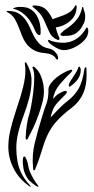

<svg xmlns="http://www.w3.org/2000/svg" viewBox="-20 -717 359 737"><path d="M145 -333Q137 -299 122.5 -261.5Q108 -224 90 -192Q90 -190 87.5 -185.5Q85 -181 81 -181Q79 -181 78.5 -187Q78 -193 79 -195Q79 -211 83 -237.5Q87 -264 93 -281Q95 -287 99.5 -310Q104 -333 107.5 -361.5Q111 -390 111.5 -416.5Q112 -443 105 -456V-460Q109 -463 114 -458Q127 -447 134.5 -431Q142 -415 145.5 -397.5Q149 -380 148.5 -363Q148 -346 145 -333ZM184 -337Q195 -351 205 -357Q215 -363 225 -367Q226 -367 230 -368Q234 -369 236 -366Q238 -363 235 -359Q232 -355 230 -353Q223 -346 214.5 -337.5Q206 -329 199 -321Q189 -310 183 -295.5Q177 -281 174 -266Q191 -284 206.5 -300Q222 -316 240 -330Q263 -347 280 -374Q297 -401 304 -453Q306 -458 309 -459Q312 -460 312 -452Q315 -394 300 -360Q285 -326 255 -303Q239 -291 223 -277Q207 -263 192.5 -246Q178 -229 166 -206Q154 -183 145 -153Q138 -130 131 -109.5Q124 -89 116 -70Q114 -63 110 -63Q107 -64 107 -73Q102 -121 113.5 -168.5Q125 -216 141 -267Q148 -292 157.5 -317Q167 -342 166 -374Q166 -385 175 -397Q184 -409 197 -419.5Q210 -430 224 -437.5Q238 -445 248 -448Q257 -451 257 -447Q257 -443 251 -437Q230 -418 208.5 -392Q187 -366 184 -337ZM97 -1Q96 0 95.5 -0.5Q95 -1 90 -4Q60 -26 43 -52Q26 -78 18.5 -105.5Q11 -133 12 -160.5Q13 -188 19 -214Q27 -249 38.5 -283.5Q50 -318 60 -350.5Q70 -383 75 -414.5Q80 -446 75 -475Q75 -477 78 -478Q79 -478 80 -476.5Q81 -475 82 -474Q101 -442 101 -408.5Q101 -375 92 -340.5Q83 -306 69.5 -270.5Q56 -235 48 -199Q38 -153 46.5 -101Q55 -49 93 -8Q95 -5 97 -4Q99 -3 97 -1ZM127 0Q125 0 123 -1L119 -3Q105 -12 94 -22.5Q83 -33 75 -53Q72 -60 70 -71.5Q68 -83 67.5 -93Q67 -103 68.5 -110Q70 -117 74 -116Q77 -116 80.5 -108Q84 -100 86 -92Q88 -81 90.5 -71Q93 -61 97 -53Q108 -28 126 -5Q128 0 127 0ZM290 -449Q290 -428 278 -412Q266 -396 249 -385Q246 -383 245 -385.5Q244 -388 244 -389Q244 -395 249 -403.5Q254 -412 260.5 -421.5Q267 -431 273 -441Q279 -451 281 -459Q284 -464 287 -459Q290 -454 290 -449ZM317 -586Q315 -575 303.5 -562.5Q292 -550 276 -540.5Q260 -531 241.5 -526.5Q223 -522 208 -528Q200 -531 191.5 -536Q183 -541 176.5 -546Q170 -551 166.5 -555.5Q163 -560 165 -563Q167 -565 171.5 -562.5Q176 -560 180 -559Q207 -551 233 -553.5Q259 -556 282 -574Q289 -580 297.5 -590Q306 -600 310 -608Q313 -613 314 -612Q319 -607 319 -599Q319 -591 317 -586ZM14 -675Q39 -674 54 -664Q69 -654 79 -639.5Q89 -625 96.5 -607.5Q104 -590 112.5 -574.5Q121 -559 133.5 -547Q146 -535 167 -531Q180 -528 187.5 -521.5Q195 -515 199 -508Q203 -501 203 -495Q203 -489 202 -489Q197 -488 195.5 -491Q194 -494 190 -498.5Q186 -503 178 -507Q170 -511 154 -513Q126 -515 109 -525Q92 -535 81.5 -549Q71 -563 64.5 -580Q58 -597 51.5 -613.5Q45 -630 36.5 -644.5Q28 -659 12 -668Q7 -670 5.5 -673Q4 -676 14 -675ZM105 -693Q105 -696 110.5 -696Q116 -696 117 -696Q145 -694 159.5 -677.5Q174 -661 182 -643Q191 -647 202 -650.5Q213 -654 224 -658.5Q235 -663 244.5 -668.5Q254 -674 260 -682Q263 -685 266.5 -691.5Q270 -698 272 -697Q273 -697 274 -693.5Q275 -690 273 -679Q270 -659 258.5 -646Q247 -633 234 -625.5Q221 -618 209.5 -615Q198 -612 194 -612Q198 -596 201 -588Q204 -580 205.5 -577Q207 -574 207.5 -573Q208 -572 208 -569Q209 -562 201 -564Q179 -573 169.5 -593.5Q160 -614 150 -637Q142 -655 132 -666.5Q122 -678 105 -691ZM31 -685Q38 -689 47.5 -690Q57 -691 68 -690Q87 -689 100.5 -679.5Q114 -670 122 -655.5Q130 -641 133.5 -623.5Q137 -606 136 -590Q136 -588 135 -585Q134 -582 132 -582Q121 -583 114 -601Q107 -619 94 -639Q83 -654 68.5 -665.5Q54 -677 34 -683H32Q29 -683 31 -685ZM221 -579Q213 -580 212 -583.5Q211 -587 216 -591Q223 -599 234 -606Q245 -613 256 -622.5Q267 -632 277 -645Q287 -658 293 -679Q295 -684 295 -687.5Q295 -691 298 -690Q300 -690 302 -678Q307 -667 307 -653Q307 -639 302 -628Q294 -611 285 -601Q276 -591 266 -586Q256 -581 244.5 -580Q233 -579 221 -579Z"/></svg>

Font: Akronim
Style: Regular
Weight: 400
Designer: Grzegorz Klimczewski
Foundry: Fonty.PL
Version: Version 1.001